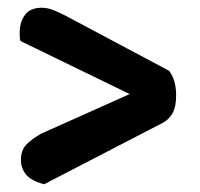

<svg xmlns="http://www.w3.org/2000/svg" viewBox="-20 -538 516 496"><path d="M33 -432Q31 -437 31 -443.5Q31 -450 31 -455Q31 -481 44.5 -499.5Q58 -518 88 -518Q103 -518 119 -511.5Q135 -505 152 -496L417 -355Q435 -331 435 -292Q435 -263 426.5 -247Q418 -231 403 -222L94 -62Q60 -71 47 -87.5Q34 -104 34 -124Q34 -150 48 -164.5Q62 -179 87 -193L315 -295Z"/></svg>

Font: Baloo Bhai 2 SemiBold
Style: Regular
Weight: 600
Designer: Supriya Tembe, Noopur Datye and Ek Type
Foundry: Ek Type
Version: Version 1.640;PS 1.000;hotconv 16.6.51;makeotf.lib2.5.65220;